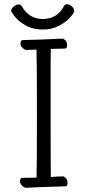

<svg xmlns="http://www.w3.org/2000/svg" viewBox="-20 -889 415 910"><path d="M104 1Q96 1 86 -7.5Q76 -16 75 -27Q75 -46 85 -46Q124 -46 153 -47Q155 -90 155 -348Q155 -603 153 -654Q118 -652 106 -652Q98 -652 88 -661Q78 -670 77 -680Q77 -699 87 -699Q181 -701 275 -706Q282 -706 290 -697.5Q298 -689 298 -676Q298 -659 289 -659L221 -657L220 -595V-313Q220 -81 221 -50Q259 -53 277 -53Q284 -53 292 -44.5Q300 -36 300 -23Q300 -6 291 -6Q130 -1 104 1ZM183 -749Q136 -749 102.5 -768Q69 -787 51 -809.5Q33 -832 33 -837Q33 -848 45 -858Q57 -868 69 -868Q78 -868 83 -860Q117 -799 183 -799Q251 -799 283 -860Q288 -869 298 -869Q310 -869 321 -858.5Q332 -848 332 -837Q332 -829 313 -807Q294 -785 260 -767Q226 -749 183 -749Z"/></svg>

Font: ToneOZ-Pinyin-WenKai-Light
Style: Light
Weight: 300
Designer: Fontworks Inc.
Foundry: ToneOZ
Version: Version 0.240331